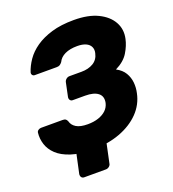

<svg xmlns="http://www.w3.org/2000/svg" viewBox="-151 -824 969 1078"><g transform="rotate(-20 333.5 -285.0)"><path d="M167 140Q156 140 150.5 132.5Q145 125 146 115L179 -38L362 -54L326 115Q325 125 316 132.5Q307 140 296 140ZM265 10Q188 10 136.5 -7Q85 -24 55.5 -52Q26 -80 15 -114.5Q4 -149 8 -184Q9 -193 17 -198.5Q25 -204 34 -204H162Q174 -204 180 -200Q186 -196 190 -186Q196 -162 219.5 -147.5Q243 -133 288 -133Q324 -133 352 -142.5Q380 -152 398 -169Q416 -186 422 -211Q430 -249 405 -269Q380 -289 328 -289H254Q244 -289 238.5 -296.5Q233 -304 235 -315L252 -396Q254 -407 263 -414.5Q272 -422 283 -422H355Q396 -422 425.5 -439.5Q455 -457 463 -494Q468 -515 460 -531.5Q452 -548 432 -557Q412 -566 381 -566Q337 -566 307.5 -552Q278 -538 266 -512Q259 -503 252 -498.5Q245 -494 233 -494H102Q93 -494 88 -500.5Q83 -507 85 -516Q96 -551 120 -586Q144 -621 183.5 -648.5Q223 -676 279.5 -693Q336 -710 413 -710Q499 -710 555.5 -682.5Q612 -655 637 -610Q662 -565 650 -511Q642 -473 618 -433.5Q594 -394 541 -368Q575 -350 591 -323Q607 -296 610 -265Q613 -234 606 -203Q593 -139 547 -91.5Q501 -44 429 -17Q357 10 265 10Z"/></g></svg>

Font: Rubik Light
Style: Bold Italic
Weight: 700
Italic angle: -12°
Version: Version 2.104